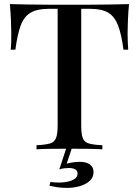

<svg xmlns="http://www.w3.org/2000/svg" viewBox="-20 -728 677 936"><path d="M609 -708Q605 -666 603.5 -626.5Q602 -587 602 -566Q602 -543 603 -522Q604 -501 605 -486H582Q572 -561 555.5 -604Q539 -647 508 -666Q477 -685 419 -685H376V-115Q376 -75 383.5 -55Q391 -35 413.5 -28.5Q436 -22 479 -20V0Q451 -2 407 -2.5Q363 -3 317 -3Q269 -3 226.5 -2.5Q184 -2 158 0V-20Q201 -22 223 -28.5Q245 -35 253 -55Q261 -75 261 -115V-685H217Q161 -685 129 -666Q97 -647 81 -604Q65 -561 55 -486H32Q34 -501 34.5 -522Q35 -543 35 -566Q35 -587 33.5 -626.5Q32 -666 28 -708Q71 -707 122 -706Q173 -705 225 -705Q277 -705 319 -705Q361 -705 412 -705Q463 -705 515 -706Q567 -707 609 -708ZM330 -5 305 70Q319 66 335.5 63.5Q352 61 370 61Q401 61 418.5 74Q436 87 436 110Q436 138 416 155Q396 172 367 180Q338 188 308 188Q279 188 257.5 184.5Q236 181 221 177L226 159Q231 160 242.5 161Q254 162 268 162Q288 162 308.5 158Q329 154 343.5 144.5Q358 135 358 118Q358 104 346.5 97.5Q335 91 315 91Q307 91 293 92.5Q279 94 269 98L303 -5Z"/></svg>

Font: Playfair Display Medium
Style: Regular
Weight: 500
Designer: Claus Eggers Sørensen
Foundry: Claus Eggers Sørensen
Version: Version 1.203